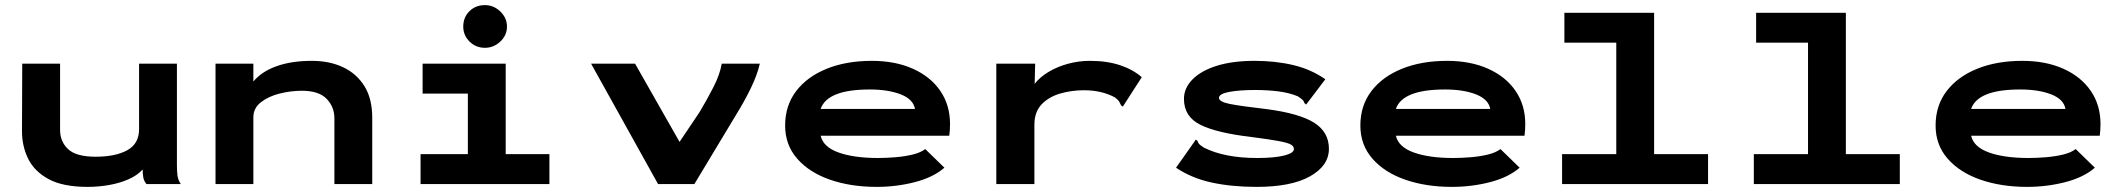

<svg xmlns="http://www.w3.org/2000/svg" viewBox="-20 -720 8290 751"><path d="M323 11Q226 11 170 -19.5Q114 -50 90 -99.5Q66 -149 66 -206L67 -471H215V-212Q215 -166 246.5 -136.5Q278 -107 354 -107Q432 -107 478 -132.5Q524 -158 524 -215V-471H672V-74Q672 -53 674 -35Q676 -17 687 0H553Q543 -12 540.5 -26Q538 -40 538 -57Q516 -33 481 -18Q446 -3 405 4Q364 11 323 11Z M823 0V-471H971V-401Q1003 -440 1061.5 -461Q1120 -482 1200 -482Q1269 -482 1322 -457Q1375 -432 1405.5 -383Q1436 -334 1436 -260V0H1288V-257Q1288 -302 1257.5 -333.5Q1227 -365 1161 -365Q1117 -365 1073.5 -354Q1030 -343 1000.5 -320Q971 -297 971 -261V0Z M1625 0V-117H1810V-354H1633V-471H1958V-117H2129V0ZM1877 -533Q1841 -533 1816.5 -557.5Q1792 -582 1792 -616Q1792 -652 1816 -676Q1840 -700 1877 -700Q1911 -700 1937 -675Q1963 -650 1963 -616Q1963 -582 1937 -557.5Q1911 -533 1877 -533Z M2554 0 2292 -471H2464L2638 -165L2716 -281Q2746 -331 2771 -380Q2796 -429 2803 -471H2952Q2942 -427 2916.5 -374.5Q2891 -322 2858 -269L2696 0Z M3409 11Q3308 11 3227 -17Q3146 -45 3098.5 -99Q3051 -153 3051 -229Q3051 -307 3094 -363.5Q3137 -420 3213.5 -451Q3290 -482 3390 -482Q3482 -482 3551 -451Q3620 -420 3658 -364.5Q3696 -309 3696 -235Q3696 -210 3693 -189H3190Q3200 -145 3260 -123.5Q3320 -102 3414 -102Q3447 -102 3483 -105Q3519 -108 3550 -115.5Q3581 -123 3599 -137L3674 -64Q3630 -26 3558 -7.5Q3486 11 3409 11ZM3190 -294H3559Q3552 -332 3503 -351Q3454 -370 3382 -370Q3216 -370 3190 -294Z M3877 -471H4029L4027 -392Q4047 -418 4081 -438.5Q4115 -459 4157 -470.5Q4199 -482 4243 -482Q4310 -482 4361 -465Q4412 -448 4446 -418L4377 -311L4372 -303L4365 -308Q4362 -315 4358 -322Q4354 -329 4341 -339Q4289 -367 4220 -367Q4171 -367 4126.5 -354Q4082 -341 4054 -311.5Q4026 -282 4026 -232V0H3877Z M4895 11Q4798 11 4719.5 -6Q4641 -23 4580 -64L4652 -166L4657 -174L4664 -169Q4666 -161 4671 -156Q4676 -151 4690 -142Q4771 -102 4897 -102Q4964 -102 5002.5 -111.5Q5041 -121 5041 -137Q5041 -148 5028.5 -155Q5016 -162 4980.5 -168.5Q4945 -175 4876 -184Q4739 -200 4675 -232Q4611 -264 4611 -333Q4611 -376 4645 -410Q4679 -444 4740.5 -463Q4802 -482 4887 -482Q4969 -482 5038.5 -465.5Q5108 -449 5164 -410L5095 -319L5089 -311L5082 -317Q5080 -325 5075 -329.5Q5070 -334 5057 -343Q5024 -357 4981 -362.5Q4938 -368 4890 -368Q4828 -368 4788 -360.5Q4748 -353 4748 -337Q4748 -322 4790 -313.5Q4832 -305 4936 -293Q5064 -276 5121 -239.5Q5178 -203 5178 -138Q5178 -72 5104.5 -30.5Q5031 11 4895 11Z M5659 11Q5558 11 5477 -17Q5396 -45 5348.5 -99Q5301 -153 5301 -229Q5301 -307 5344 -363.5Q5387 -420 5463.5 -451Q5540 -482 5640 -482Q5732 -482 5801 -451Q5870 -420 5908 -364.5Q5946 -309 5946 -235Q5946 -210 5943 -189H5440Q5450 -145 5510 -123.5Q5570 -102 5664 -102Q5697 -102 5733 -105Q5769 -108 5800 -115.5Q5831 -123 5849 -137L5924 -64Q5880 -26 5808 -7.5Q5736 11 5659 11ZM5440 -294H5809Q5802 -332 5753 -351Q5704 -370 5632 -370Q5466 -370 5440 -294Z M6090 0V-117H6302V-553H6099V-670H6450V-117H6661V0Z M6840 0V-117H7052V-553H6849V-670H7200V-117H7411V0Z M7909 11Q7808 11 7727 -17Q7646 -45 7598.5 -99Q7551 -153 7551 -229Q7551 -307 7594 -363.5Q7637 -420 7713.5 -451Q7790 -482 7890 -482Q7982 -482 8051 -451Q8120 -420 8158 -364.5Q8196 -309 8196 -235Q8196 -210 8193 -189H7690Q7700 -145 7760 -123.5Q7820 -102 7914 -102Q7947 -102 7983 -105Q8019 -108 8050 -115.5Q8081 -123 8099 -137L8174 -64Q8130 -26 8058 -7.5Q7986 11 7909 11ZM7690 -294H8059Q8052 -332 8003 -351Q7954 -370 7882 -370Q7716 -370 7690 -294Z"/></svg>

Font: Inconsolata ExtraExpanded Black
Style: Regular
Weight: 900
Width: 8
Monospace: yes
Designer: Raph Levien, Cyreal, Brenton Simpson
Foundry: Raph Levien, Cyreal, Google
Version: Version 3.001; ttfautohint (v1.8.2.53-6de2)